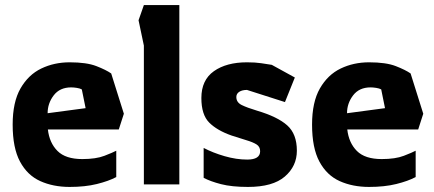

<svg xmlns="http://www.w3.org/2000/svg" viewBox="-20 -728 1713 758"><path d="M255 10Q190 10 139 -13Q88 -36 59 -90Q30 -144 30 -236Q30 -325 61 -379Q92 -433 143 -457.5Q194 -482 255 -482Q322 -482 360.5 -467Q399 -452 419 -438L469 -279L449 -217H169Q175 -164 207 -132Q239 -100 305 -100Q359 -100 392.5 -113Q426 -126 439 -133V-29Q409 -13 362.5 -1.5Q316 10 255 10ZM168 -281 318 -301 303 -375Q296 -379 283.5 -381Q271 -383 261 -383Q216 -383 192 -351.5Q168 -320 168 -281Z M548 0V-548L527 -648L548 -708H688V0Z M959 10Q895 10 852.5 -1Q810 -12 784 -26V-144Q820 -125 866.5 -111.5Q913 -98 956 -98Q1007 -98 1007 -131Q1007 -149 992.5 -158Q978 -167 952.5 -174.5Q927 -182 894 -193Q837 -213 806 -244Q775 -275 775 -341Q775 -412 824.5 -447Q874 -482 955 -482Q988 -482 1011 -478.5Q1034 -475 1053 -472L1144 -422L1105 -325L955 -373Q936 -373 924.5 -365.5Q913 -358 913 -345Q913 -324 934 -313.5Q955 -303 995 -291Q1076 -267 1114 -233Q1152 -199 1152 -133Q1152 -72 1104.5 -31Q1057 10 959 10Z M1437 10Q1372 10 1321 -13Q1270 -36 1241 -90Q1212 -144 1212 -236Q1212 -325 1243 -379Q1274 -433 1325 -457.5Q1376 -482 1437 -482Q1504 -482 1542.5 -467Q1581 -452 1601 -438L1651 -279L1631 -217H1351Q1357 -164 1389 -132Q1421 -100 1487 -100Q1541 -100 1574.5 -113Q1608 -126 1621 -133V-29Q1591 -13 1544.5 -1.5Q1498 10 1437 10ZM1350 -281 1500 -301 1485 -375Q1478 -379 1465.5 -381Q1453 -383 1443 -383Q1398 -383 1374 -351.5Q1350 -320 1350 -281Z"/></svg>

Font: Rowdies Light
Style: Regular
Weight: 300
Designer: Jaikishan Patel
Version: Version 1.000; ttfautohint (v1.8.3)